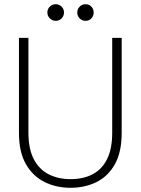

<svg xmlns="http://www.w3.org/2000/svg" viewBox="-20 -880 668 912"><path d="M315 12Q247 12 191.5 -15.5Q136 -43 103 -100.5Q70 -158 70 -249V-700H115V-250Q115 -172 141 -123Q167 -74 212.5 -51.5Q258 -29 315 -29Q374 -29 418.5 -51.5Q463 -74 488 -123Q513 -172 513 -250V-700H558V-249Q558 -158 526 -100.5Q494 -43 439 -15.5Q384 12 315 12ZM245 -781Q229 -781 217 -792.5Q205 -804 205 -821Q205 -837 216.5 -848.5Q228 -860 245 -860Q261 -860 272.5 -848.5Q284 -837 284 -821Q284 -804 272.5 -792.5Q261 -781 245 -781ZM387 -781Q370 -781 358.5 -792.5Q347 -804 347 -821Q347 -837 358.5 -848.5Q370 -860 387 -860Q403 -860 414 -848.5Q425 -837 425 -821Q425 -804 414 -792.5Q403 -781 387 -781Z"/></svg>

Font: DM Sans 16pt ExtraLight
Style: Regular
Weight: 250
Version: Version 4.004;gftools[0.9.30]